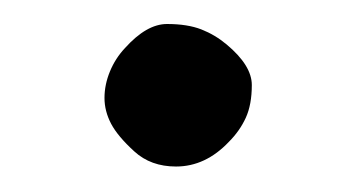

<svg xmlns="http://www.w3.org/2000/svg" viewBox="-20 -125 290 156"><path d="M81.5 -85.9Q99.1 -105.5 115.7 -105.5Q132.3 -105.5 143.6 -101.1Q154.8 -96.7 164.1 -88.9Q184.6 -71.8 184.6 -55.9Q184.6 -40 179.7 -29.3Q174.8 -18.6 166 -9.8Q147 10.3 123 10.3Q102.5 10.3 89.1 -2Q75.7 -14.2 70.3 -24.4Q64.9 -34.7 64.9 -45.4Q64.9 -56.2 69.3 -66.9Q73.7 -77.6 81.5 -85.9Z"/></svg>

Font: Trykker
Style: Regular
Weight: 400
Designer: Magnus Gaarde
Foundry: Magnus Gaarde
Version: Version 1.001